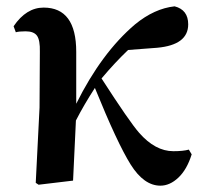

<svg xmlns="http://www.w3.org/2000/svg" viewBox="-20 -571 650 607"><path d="M577 -98 586 -83Q571 -35 544 -9.5Q517 16 487 16Q435 16 393 -51Q351 -118 280 -293Q245 -239 220 -190Q214 -71 211 0L102 13L93 7L105 -231L106 -407Q107 -444 97 -458Q87 -472 61 -472Q40 -472 30 -469L23 -488Q63 -547 118 -547Q221 -547 221 -407V-243Q301 -404 407 -494Q468 -544 532 -551Q575 -540 575 -494Q575 -429 477 -420L385 -413Q344 -374 301 -323Q390 -185 420 -151Q471 -93 528 -93Q559 -93 577 -98Z"/></svg>

Font: Swei Spring CJKtc
Style: Bold
Weight: 700
Version: Version 1.021